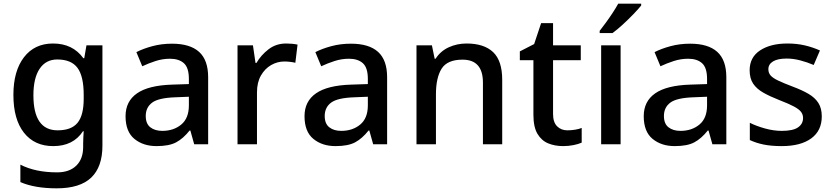

<svg xmlns="http://www.w3.org/2000/svg" viewBox="-20 -786 4541 1046"><path d="M269 -549Q376 -549 434 -469H439L451 -539H538V8Q538 123 477 181.5Q416 240 289 240Q169 240 91 206V111Q132 132 182 142.5Q232 153 291 153Q358 153 395.5 116.5Q433 80 433 15V-4Q433 -16 434 -38Q435 -60 436 -71H432Q379 10 270 10Q168 10 110.5 -63Q53 -136 53 -269Q53 -399 110.5 -474Q168 -549 269 -549ZM292 -462Q230 -462 196 -411.5Q162 -361 162 -267Q162 -76 294 -76Q369 -76 402.5 -117Q436 -158 436 -248V-269Q436 -371 402 -416.5Q368 -462 292 -462Z M917 -548Q1015 -548 1064.5 -503.5Q1114 -459 1114 -365V0H1038L1017 -75H1013Q978 -31 939.5 -10.5Q901 10 833 10Q760 10 712 -29.5Q664 -69 664 -153Q664 -234 726.5 -277.5Q789 -321 918 -325L1009 -328V-356Q1009 -417 982 -441.5Q955 -466 906 -466Q866 -466 827.5 -453.5Q789 -441 755 -425L723 -502Q760 -521 810 -534.5Q860 -548 917 -548ZM936 -256Q844 -253 809 -227Q774 -201 774 -154Q774 -112 799 -92.5Q824 -73 864 -73Q926 -73 967.5 -107.5Q1009 -142 1009 -212V-259Z M1539 -549Q1573 -549 1601 -543L1589 -444Q1577 -447 1561 -449Q1545 -451 1529 -451Q1491 -451 1457 -431.5Q1423 -412 1401.5 -374.5Q1380 -337 1380 -283V0H1274V-539H1358L1372 -443H1377Q1402 -486 1443 -517.5Q1484 -549 1539 -549Z M1892 -548Q1990 -548 2039.5 -503.5Q2089 -459 2089 -365V0H2013L1992 -75H1988Q1953 -31 1914.5 -10.5Q1876 10 1808 10Q1735 10 1687 -29.5Q1639 -69 1639 -153Q1639 -234 1701.5 -277.5Q1764 -321 1893 -325L1984 -328V-356Q1984 -417 1957 -441.5Q1930 -466 1881 -466Q1841 -466 1802.5 -453.5Q1764 -441 1730 -425L1698 -502Q1735 -521 1785 -534.5Q1835 -548 1892 -548ZM1911 -256Q1819 -253 1784 -227Q1749 -201 1749 -154Q1749 -112 1774 -92.5Q1799 -73 1839 -73Q1901 -73 1942.5 -107.5Q1984 -142 1984 -212V-259Z M2522 -549Q2617 -549 2666.5 -502Q2716 -455 2716 -351V0H2611V-336Q2611 -461 2500 -461Q2417 -461 2386 -412Q2355 -363 2355 -272V0H2249V-539H2333L2348 -466H2353Q2380 -508 2425 -528.5Q2470 -549 2522 -549Z M3071 -76Q3092 -76 3113.5 -79.5Q3135 -83 3149 -89V-9Q3132 -1 3104.5 4.5Q3077 10 3048 10Q3003 10 2966.5 -5Q2930 -20 2908 -57Q2886 -94 2886 -161V-458H2812V-506L2890 -546L2928 -660H2993V-539H3144V-458H2993V-165Q2993 -120 3015 -98Q3037 -76 3071 -76Z M3361 0H3255V-539H3361ZM3473 -756Q3458 -737 3430.5 -708.5Q3403 -680 3372.5 -652Q3342 -624 3317 -606H3247V-618Q3262 -637 3281 -663Q3300 -689 3318 -716.5Q3336 -744 3348 -766H3473Z M3740 -548Q3838 -548 3887.5 -503.5Q3937 -459 3937 -365V0H3861L3840 -75H3836Q3801 -31 3762.5 -10.5Q3724 10 3656 10Q3583 10 3535 -29.5Q3487 -69 3487 -153Q3487 -234 3549.5 -277.5Q3612 -321 3741 -325L3832 -328V-356Q3832 -417 3805 -441.5Q3778 -466 3729 -466Q3689 -466 3650.5 -453.5Q3612 -441 3578 -425L3546 -502Q3583 -521 3633 -534.5Q3683 -548 3740 -548ZM3759 -256Q3667 -253 3632 -227Q3597 -201 3597 -154Q3597 -112 3622 -92.5Q3647 -73 3687 -73Q3749 -73 3790.5 -107.5Q3832 -142 3832 -212V-259Z M4457 -152Q4457 -74 4399.5 -32Q4342 10 4239 10Q4182 10 4140.5 1.5Q4099 -7 4065 -23V-117Q4101 -99 4148 -86Q4195 -73 4239 -73Q4300 -73 4327.5 -92Q4355 -111 4355 -143Q4355 -162 4344 -176.5Q4333 -191 4305 -206Q4277 -221 4225 -241Q4174 -261 4138 -281.5Q4102 -302 4083 -330.5Q4064 -359 4064 -403Q4064 -474 4121 -511.5Q4178 -549 4270 -549Q4320 -549 4363.5 -539Q4407 -529 4447 -511L4413 -432Q4378 -447 4340 -457Q4302 -467 4266 -467Q4217 -467 4191.5 -451.5Q4166 -436 4166 -409Q4166 -389 4178 -375Q4190 -361 4219.5 -347Q4249 -333 4299 -314Q4350 -295 4385 -274.5Q4420 -254 4438.5 -225Q4457 -196 4457 -152Z"/></svg>

Font: Noto Sans Myanmar UI Medium
Style: Regular
Weight: 500
Designer: Monotype Design Team
Foundry: Monotype Imaging Inc.
Version: Version 2.103; ttfautohint (v1.8.4.7-5d5b)